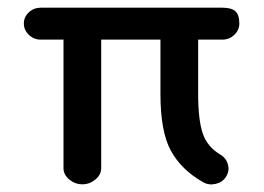

<svg xmlns="http://www.w3.org/2000/svg" viewBox="-20 -468 685 499"><path d="M558 -365H495V-224Q495 -156 507 -121Q519 -86 553 -66Q568 -57 572.5 -40Q577 -23 567 -8Q558 6 540 10Q522 14 507 5Q451 -27 424 -76.5Q397 -126 397 -224V-365H243V-31Q243 -14 228 -1.5Q213 11 194 11Q175 11 160 -1.5Q145 -14 145 -31V-365H86Q68 -365 55 -377.5Q42 -390 42 -407Q42 -424 55 -436Q68 -448 86 -448H558Q582 -448 592 -438.5Q602 -429 602 -407Q602 -390 589 -377.5Q576 -365 558 -365Z"/></svg>

Font: Hoogli
Style: Bold
Weight: 700
Designer: Anand Singh Naorem
Foundry: Brand New Type
Version: Version 1.00 b007